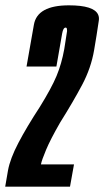

<svg xmlns="http://www.w3.org/2000/svg" viewBox="-60 -700 392 720"><path d="M-40.5 0 -30 -61Q-22 -105 9 -164.2Q40 -223.5 89 -298.5Q133 -369.5 152 -415Q171 -460.5 181 -516Q190 -570.5 191.5 -583.5Q192 -593.5 188.5 -596Q187.5 -596.5 186 -596.5Q177 -596.5 173 -574Q169 -551.5 151.5 -450.5H39.5Q54.5 -535.5 67.2 -607.8Q80 -680 198.5 -680Q292.5 -680 308 -645Q312.5 -635 310.5 -622.5Q302 -564.5 293 -512.5Q281.5 -445 248.2 -382.2Q215 -319.5 165.5 -240.5Q129 -177 112.8 -138.2Q96.5 -99.5 93.5 -83.5H217.5L202.5 0Z"/></svg>

Font: Anybody UltraCondensed SemiBold
Style: Italic
Weight: 600
Width: 1
Italic angle: -10°
Designer: Tyler Finck
Foundry: Etcetera Type Company
Version: Version 1.010; ttfautohint (v1.8.3) -l 8 -r 50 -G 200 -x 14 